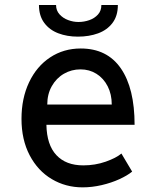

<svg xmlns="http://www.w3.org/2000/svg" viewBox="-20 -758 640 786"><path d="M68 -271.5Q68 -355.5 99 -421Q130 -486.5 185.2 -523Q240.5 -559.5 310.5 -559.5Q418.5 -559.5 474.8 -478Q531 -396.5 531 -247H170Q171.5 -165 210.8 -123Q250 -81 321 -81Q369.5 -81 412.8 -96.2Q456 -111.5 477 -129.5L521 -55.5Q501.5 -39.5 468.8 -24.5Q436 -9.5 396.2 -0.2Q356.5 9 318 9Q249 9 192 -24.8Q135 -58.5 101.5 -122.2Q68 -186 68 -271.5ZM309.5 -474Q272.5 -474 241.5 -456Q210.5 -438 192 -405.2Q173.5 -372.5 173.5 -330H437.5Q437.5 -372 420.8 -404.8Q404 -437.5 375 -455.8Q346 -474 309.5 -474ZM139.5 -737.5H209.5Q209.5 -715 223.8 -699.2Q238 -683.5 259 -675.8Q280 -668 301 -668Q324 -668 345.5 -675.5Q367 -683 381 -698.5Q395 -714 395 -737.5H462.5Q462.5 -693 440.5 -664Q418.5 -635 381.5 -621.5Q344.5 -608 299 -608Q254.5 -608 218.5 -621.8Q182.5 -635.5 161 -664.5Q139.5 -693.5 139.5 -737.5Z"/></svg>

Font: JuliaMono Medium
Style: Regular
Weight: 500
Monospace: yes
Designer: cormullion
Foundry: corm
Version: Version 0.054; ttfautohint (v1.8.4)